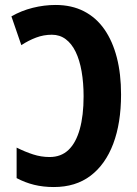

<svg xmlns="http://www.w3.org/2000/svg" viewBox="-20 -744 552 774"><path d="M197 10Q154 10 117.5 1Q81 -8 47 -26V-149Q81 -132 113.5 -121.5Q146 -111 180 -111Q226 -111 256 -139.5Q286 -168 301.5 -223Q317 -278 317 -356Q317 -410 309 -456Q301 -502 285 -535Q269 -568 245 -586Q221 -604 189 -604Q156 -604 125.5 -592.5Q95 -581 66 -562L26 -678Q66 -701 112 -712.5Q158 -724 204 -724Q269 -724 318.5 -698.5Q368 -673 401 -625.5Q434 -578 451 -512Q468 -446 468 -363Q468 -248 436.5 -164.5Q405 -81 345 -35.5Q285 10 197 10Z"/></svg>

Font: Noto Sans Display Condensed
Style: Bold
Weight: 700
Width: 3
Designer: Monotype Design Team
Foundry: Monotype Imaging Inc.
Version: Version 2.003